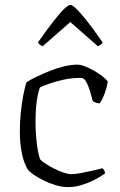

<svg xmlns="http://www.w3.org/2000/svg" viewBox="-20 -764 488 784"><path d="M259 0Q232 0 205 -8.5Q178 -17 154.5 -29Q131 -41 115 -52.5Q99 -64 94 -71Q78 -96 69.5 -137Q61 -178 61 -225Q61 -267 65 -305Q69 -343 75 -374.5Q81 -406 88 -428Q105 -439 130 -451Q155 -463 183.5 -474.5Q212 -486 241.5 -493Q271 -500 296 -500Q310 -500 328.5 -492.5Q347 -485 366 -474Q385 -463 399.5 -451.5Q414 -440 420 -431Q418 -417 413 -399.5Q408 -382 401 -366.5Q394 -351 387 -342Q378 -342 371 -345Q364 -348 359 -351Q354 -369 347.5 -391.5Q341 -414 332 -430Q323 -446 311 -446Q273 -446 239 -438.5Q205 -431 180 -422Q155 -413 143 -407Q139 -397 134.5 -377Q130 -357 127.5 -328.5Q125 -300 125 -263Q125 -236 127.5 -205.5Q130 -175 134.5 -149.5Q139 -124 145 -112Q153 -104 168.5 -94Q184 -84 203 -74.5Q222 -65 240 -59Q258 -53 271 -53Q288 -53 314 -58Q340 -63 364 -68.5Q388 -74 398 -77Q400 -75 404 -70.5Q408 -66 409 -56Q387 -40 361.5 -27.5Q336 -15 310 -7.5Q284 0 259 0ZM154 -575Q144 -580 140 -584Q136 -588 135 -591Q176 -649 202.5 -682.5Q229 -716 244.5 -730Q260 -744 267 -744Q274 -744 289.5 -730Q305 -716 331.5 -683Q358 -650 399 -591Q398 -588 394 -584Q390 -580 380 -575L267 -674Z"/></svg>

Font: Texturina 12pt Thin
Style: Regular
Weight: 250
Designer: Guillermo Torres Carreño
Foundry: Omnibus-Type
Version: Version 1.002